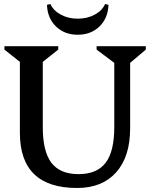

<svg xmlns="http://www.w3.org/2000/svg" viewBox="-20 -920 748 956"><path d="M549 -607 461 -673V-690H706V-673L628 -607V-281Q628 -140 558.5 -62Q489 16 364 16Q79 16 79 -259V-612L2 -673V-690H270V-673L193 -612V-287Q193 -166 236 -109.5Q279 -53 371 -53Q463 -53 506 -109.5Q549 -166 549 -287ZM367 -747Q301 -747 258.5 -788.5Q216 -830 214 -896L231 -900Q246 -867 283 -847Q320 -827 367 -827Q414 -827 451.5 -847Q489 -867 503 -900L520 -896Q518 -830 475.5 -788.5Q433 -747 367 -747Z"/></svg>

Font: Platypi
Style: Regular
Weight: 400
Designer: David Sargent
Foundry: Bolt Cutter Type
Version: Version 1.200; ttfautohint (v1.8.4.7-5d5b)